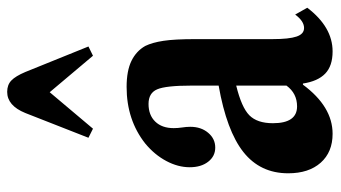

<svg xmlns="http://www.w3.org/2000/svg" viewBox="-216 -674 901 508"><g transform="rotate(-90 234.0 -419.5)"><path d="M134.5 10.5Q86 10.5 58 -21Q30 -52.5 30 -107Q30 -181 86.2 -225.5Q142.5 -270 262 -291V-363.5Q262 -430.5 252.2 -453.5Q242.5 -476.5 213.5 -476.5Q184 -476.5 166.8 -458.8Q149.5 -441 149.5 -410Q149.5 -399 151.2 -387.8Q153 -376.5 153 -366Q153 -337.5 137.2 -318.8Q121.5 -300 98 -300Q75 -300 60.5 -318.8Q46 -337.5 46 -367.5Q46 -398.5 62.5 -429.5Q79 -460.5 108.5 -485Q171 -534.5 258.5 -534.5Q301 -534.5 327.2 -521.8Q353.5 -509 367 -485Q376 -466.5 380.5 -437Q385 -407.5 385 -352.5V-148.5Q385 -104.5 391.8 -84.8Q398.5 -65 414.5 -65Q432.5 -65 450 -88.5L468 -56.5Q417 10.5 352.5 10.5Q314 10.5 293.8 -9Q273.5 -28.5 267.5 -68H264.5Q206.5 10.5 134.5 10.5ZM207 -83.5Q241.5 -83.5 262 -111.5V-244.5Q204.5 -230.5 183.5 -209.8Q162.5 -189 162.5 -147.5Q162.5 -83.5 207 -83.5ZM148 -623.5 124 -635.5 189.5 -802.5Q209 -850.5 245.5 -850.5Q264 -850.5 275.5 -839.5Q287 -828.5 298 -802.5L365.5 -635.5L341 -623.5L244.5 -738Z"/></g></svg>

Font: Libre Caslon Condensed
Style: Bold
Weight: 700
Designer: Pablo Impallari, Rodrigo Fuenzalida, Katja Schimmel, Ertekin Erdin
Foundry: Pablo Impallari, Rodrigo Fuenzalida
Version: Version 2.000; ttfautohint (v1.8.4.7-5d5b);gftools[0.9.33]